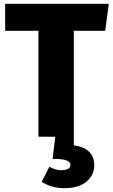

<svg xmlns="http://www.w3.org/2000/svg" viewBox="-20 -715 589 1004"><path d="M316 269Q250 269 198 236L238 157Q271 175 299 175Q348 175 348 147Q348 116 265 116H255L269 0H181V-554H7V-695H549L530 -554H366V45Q420 52 446.5 79Q473 106 473 149Q473 200 432.5 234.5Q392 269 316 269Z"/></svg>

Font: Trujillo ExtraBold
Style: Regular
Weight: 800
Designer: Fira Sans original fonts by bBox Type GmbH, Carrois Corporate GbR, & Edenspiekermann AG / Changes by Cristiano Sobral
Foundry: Fira Sans original fonts by bBox Type GmbH, Carrois Corporate GbR, & Edenspiekermann AG / Changes by Cristiano Sobral
Version: Version 4.301;July 28, 2020;FontCreator 13.0.0.2655 64-bit